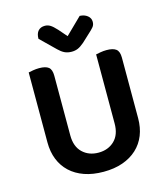

<svg xmlns="http://www.w3.org/2000/svg" viewBox="-123 -926 903 1037"><g transform="rotate(-15 328.5 -407.5)"><path d="M328 16Q268 16 221 -0.5Q174 -17 141.5 -47.5Q109 -78 92 -120.5Q75 -163 75 -216V-607Q83 -609 100.5 -612Q118 -615 135 -615Q171 -615 187.5 -602Q204 -589 204 -554V-221Q204 -158 239 -124.5Q274 -91 328 -91Q382 -91 417 -124.5Q452 -158 452 -221V-607Q461 -609 478 -612Q495 -615 512 -615Q548 -615 565 -602Q582 -589 582 -554V-216Q582 -163 565 -120.5Q548 -78 515 -47.5Q482 -17 435 -0.5Q388 16 328 16ZM420 -831Q446 -830 463 -816.5Q480 -803 480 -782Q480 -765 470.5 -753.5Q461 -742 442 -725L399 -685Q379 -668 363.5 -661.5Q348 -655 329 -655Q306 -655 289 -663.5Q272 -672 256 -688L173 -769Q173 -798 186.5 -813Q200 -828 224 -828Q240 -828 254 -819.5Q268 -811 289 -788L329 -742Z"/></g></svg>

Font: Baloo 2 SemiBold
Style: Regular
Weight: 600
Designer: Sarang Kulkarni and Ek Type
Foundry: Ek Type
Version: Version 1.640;hotconv 1.0.111;makeotfexe 2.5.65597; ttfautoh